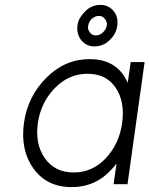

<svg xmlns="http://www.w3.org/2000/svg" viewBox="-20 -754 612 786"><path d="M391 -734Q356 -734 330 -709Q317 -696 308 -681.5Q299 -667 297 -649Q293 -614 313 -589Q334 -564 367 -564Q402 -564 428 -589Q456 -615 460 -649Q465 -685 445 -709Q424 -734 391 -734ZM384 -689Q400 -689 409 -677Q414 -671 416.5 -664Q419 -657 417 -649Q414 -633 401 -621Q388 -609 373 -609Q357 -609 348 -621Q338 -634 341 -649Q344 -666 356 -677Q370 -689 384 -689ZM515 -500 503 -415Q500 -421 497 -427Q494 -433 491 -438Q446 -512 347 -512Q246 -512 170 -436Q93 -359 78 -250Q63 -139 117 -64Q172 12 273 12Q372 12 438 -62Q443 -67 448 -73Q453 -79 457 -85L445 0H502L572 -500ZM338 -452Q416 -452 454 -394Q473 -366 479.5 -329.5Q486 -293 480 -250Q474 -207 457 -171Q440 -135 413 -106Q358 -48 282 -48Q204 -48 163 -107Q123 -165 135 -250Q147 -334 204 -393Q261 -452 338 -452Z"/></svg>

Font: Unageo
Style: Light-Italic
Weight: 300
Designer: Richard Sepsi
Foundry: Richard Sepsi
Version: Version 2.000